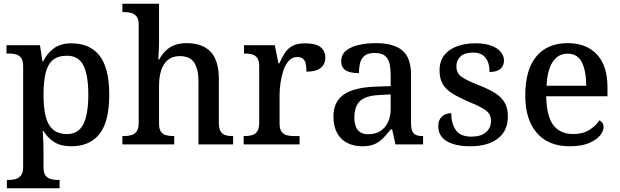

<svg xmlns="http://www.w3.org/2000/svg" viewBox="-20 -780 3349 1037"><path d="M17 237V192H26Q46 192 64 187Q82 182 93.5 167Q105 152 105 122V-422Q105 -453 94 -467.5Q83 -482 65.5 -486.5Q48 -491 27 -491H15V-536H196L209 -449H213Q235 -493 271.5 -519.5Q308 -546 366 -546Q465 -546 517.5 -479.5Q570 -413 570 -268Q570 -123 517.5 -56.5Q465 10 365 10Q309 10 273 -12.5Q237 -35 215 -73H211Q213 -44 214 -12.5Q215 19 215 40V125Q215 154 226.5 168.5Q238 183 256 187.5Q274 192 294 192H302V237ZM342 -56Q404 -56 430.5 -110Q457 -164 457 -269Q457 -374 430.5 -426.5Q404 -479 342 -479Q293 -479 265.5 -456Q238 -433 226.5 -386Q215 -339 215 -268Q215 -199 226.5 -152Q238 -105 266 -80.5Q294 -56 342 -56Z M641 0V-45H649Q671 -45 689 -50Q707 -55 718 -70.5Q729 -86 729 -116V-649Q729 -678 717 -692Q705 -706 687.5 -710.5Q670 -715 650 -715H641V-760H839V-553Q839 -534 838 -513Q837 -492 836 -477Q835 -462 835 -459H840Q855 -487 876 -507Q897 -527 924.5 -537Q952 -547 988 -547Q1073 -547 1117.5 -500.5Q1162 -454 1162 -352V-117Q1162 -86 1171.5 -70.5Q1181 -55 1197.5 -50Q1214 -45 1236 -45H1239V0H1052V-341Q1052 -405 1029.5 -441Q1007 -477 950 -477Q912 -477 887 -456.5Q862 -436 850.5 -400Q839 -364 839 -317V-112Q839 -83 849.5 -68.5Q860 -54 878 -49.5Q896 -45 918 -45H921V0Z M1296 0V-45H1300Q1323 -45 1341 -50Q1359 -55 1369.5 -70.5Q1380 -86 1380 -117V-423Q1380 -453 1369 -467.5Q1358 -482 1340.5 -486.5Q1323 -491 1301 -491H1298V-536H1464L1484 -438H1489Q1502 -469 1518.5 -494Q1535 -519 1560.5 -532.5Q1586 -546 1629 -546Q1685 -546 1711 -525.5Q1737 -505 1737 -469Q1737 -434 1712.5 -413.5Q1688 -393 1635 -393Q1635 -421 1630.5 -438.5Q1626 -456 1615 -464Q1604 -472 1584 -472Q1558 -472 1539.5 -451.5Q1521 -431 1510.5 -399Q1500 -367 1495 -332Q1490 -297 1490 -268V-112Q1490 -83 1501 -68.5Q1512 -54 1529.5 -49.5Q1547 -45 1569 -45H1598V0Z M1936 10Q1892 10 1856.5 -7.5Q1821 -25 1801 -61Q1781 -97 1781 -151Q1781 -231 1837 -269.5Q1893 -308 2008 -312L2090 -315V-373Q2090 -409 2084 -436Q2078 -463 2059.5 -478.5Q2041 -494 2004 -494Q1969 -494 1950.5 -480Q1932 -466 1925.5 -442Q1919 -418 1919 -385Q1871 -385 1847 -400Q1823 -415 1823 -449Q1823 -485 1848.5 -506Q1874 -527 1916.5 -537Q1959 -547 2010 -547Q2105 -547 2152.5 -508Q2200 -469 2200 -375V-117Q2200 -89 2206 -73.5Q2212 -58 2226 -51.5Q2240 -45 2262 -45H2265V0H2116L2098 -81H2090Q2069 -54 2049 -33.5Q2029 -13 2003 -1.5Q1977 10 1936 10ZM1968 -55Q2006 -55 2033 -71.5Q2060 -88 2075 -119Q2090 -150 2090 -191V-270L2032 -267Q1979 -265 1949 -250.5Q1919 -236 1906.5 -210Q1894 -184 1894 -146Q1894 -116 1902 -96Q1910 -76 1926.5 -65.5Q1943 -55 1968 -55Z M2520 10Q2465 10 2426 -2.5Q2387 -15 2367 -39.5Q2347 -64 2347 -98Q2347 -125 2358.5 -140.5Q2370 -156 2386 -162.5Q2402 -169 2417 -169Q2417 -114 2441.5 -78Q2466 -42 2526 -42Q2578 -42 2605 -66Q2632 -90 2632 -127Q2632 -151 2621 -166.5Q2610 -182 2583.5 -197Q2557 -212 2510 -231Q2457 -254 2422.5 -275.5Q2388 -297 2371 -326.5Q2354 -356 2354 -400Q2354 -471 2407.5 -508.5Q2461 -546 2549 -546Q2601 -546 2634.5 -533Q2668 -520 2685 -499Q2702 -478 2702 -453Q2702 -425 2682.5 -408Q2663 -391 2624 -391Q2624 -441 2602 -468.5Q2580 -496 2536 -496Q2489 -496 2467 -475Q2445 -454 2445 -421Q2445 -385 2473 -365Q2501 -345 2568 -319Q2622 -298 2656 -276Q2690 -254 2706.5 -224.5Q2723 -195 2723 -151Q2723 -73 2668.5 -31.5Q2614 10 2520 10Z M3056 10Q2942 10 2879.5 -62Q2817 -134 2817 -264Q2817 -404 2877 -475.5Q2937 -547 3046 -547Q3146 -547 3203.5 -486.5Q3261 -426 3261 -307V-260H2930Q2932 -153 2968.5 -104.5Q3005 -56 3076 -56Q3128 -56 3163.5 -78.5Q3199 -101 3217 -130Q3226 -127 3233 -117Q3240 -107 3240 -93Q3240 -72 3220.5 -48Q3201 -24 3160.5 -7Q3120 10 3056 10ZM3146 -317Q3146 -396 3123 -443Q3100 -490 3045 -490Q2994 -490 2965 -445.5Q2936 -401 2932 -317Z"/></svg>

Font: Noto Serif Hebrew Medium
Style: Regular
Weight: 500
Version: Version 2.003